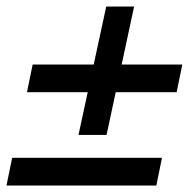

<svg xmlns="http://www.w3.org/2000/svg" viewBox="-45 -571 591 595"><path d="M198.2 -152.8 284.2 -550.8H370.6L285.2 -152.8ZM-24.9 3.9 -7.3 -82H457L439.5 3.9ZM38.6 -285.2 56.2 -371.1H520L502.4 -285.2Z"/></svg>

Font: Reddit Sans Medium
Style: Italic
Weight: 500
Italic angle: -11.25°
Designer: Stephen Hutchings
Version: Version 1.013